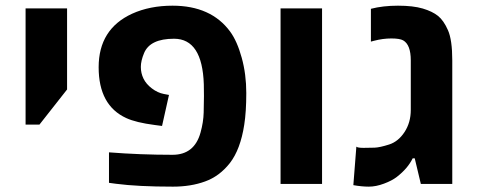

<svg xmlns="http://www.w3.org/2000/svg" viewBox="-20 -660 1718 689"><path d="M71.8 -212.9V-629.9H220.7V-338.9L121.6 -212.9Z M599.1 -639.6Q737.3 -639.6 805.7 -546.9Q831.1 -512.2 847.4 -452.9Q863.8 -393.6 863.8 -326.2Q863.8 -258.8 856.4 -211.9Q842.8 -124 805.2 -75.2Q767.6 -27.3 715.8 -8.8Q665 9.8 600.6 9.8Q474.6 9.8 396.5 -0.5L371.1 -3.9V-113.3Q483.4 -104.5 599.1 -104.5Q677.7 -104.5 699.7 -184.6Q710 -221.7 710.9 -256.1Q711.9 -290.5 711.9 -315.4Q711.9 -340.8 711.4 -357.4Q706.1 -521 604.5 -521Q518.6 -521 497.1 -469.7Q485.4 -441.9 485.4 -419.7Q485.4 -397.5 494.9 -377.9Q504.4 -358.4 524.9 -342.8Q545.4 -327.1 567.9 -322.8L586.4 -319.3L561.5 -208L535.6 -211.4Q467.8 -220.2 433.1 -236.3Q334 -281.7 334 -418.7Q334 -555.7 454.1 -610.8Q517.6 -639.6 599.1 -639.6Z M1135.7 0H986.8V-629.9H1135.7Z M1454.1 -265.6V-443.4Q1454.1 -499.5 1426.8 -515.1Q1414.6 -522 1384.3 -522Q1354 -522 1322.3 -513.7L1311 -510.7V-628.4Q1354 -639.6 1408.2 -639.6Q1462.4 -639.6 1497.1 -629.4Q1531.7 -619.1 1552 -602.8Q1572.3 -586.4 1587.6 -551.5Q1603 -516.6 1603 -443.4V0H1490.2L1468.3 -91.8H1460.9Q1443.4 -55.7 1404.3 -25.4Q1386.7 -11.7 1357.9 -1Q1329.1 9.8 1303.7 9.8Q1278.3 9.8 1248 4.4L1258.8 -133.8Q1263.2 -129.4 1284.4 -129.4Q1305.7 -129.4 1324.5 -130.1Q1343.3 -130.9 1376.2 -141.4Q1409.2 -151.9 1431.6 -186Q1454.1 -220.2 1454.1 -265.6Z"/></svg>

Font: OpenSansHebrew-Bold
Style: Bold
Weight: 700
Foundry: Ascender Corporation, Yanek Iontef
Version: Version 2.001;PS 002.001;hotconv 1.0.70;makeotf.lib2.5.58329